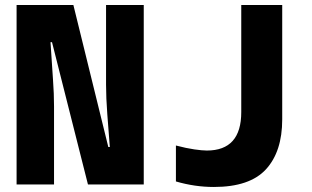

<svg xmlns="http://www.w3.org/2000/svg" viewBox="-20 -734 1240 764"><path d="M195 0V-311Q195 -361 191 -415Q187 -469 181 -566H187L330 0H552V-714H402V-397Q402 -345 407 -279Q412 -213 417 -149H411L272 -714H46V0ZM1103 -259V-714H940V-288Q940 -135 803 -135Q785 -135 753.5 -139.5Q722 -144 680 -155V-12Q755 10 831 10Q974 10 1038.5 -60.5Q1103 -131 1103 -259Z"/></svg>

Font: Noto Sans Mono UI ExtraBold
Style: Regular
Weight: 800
Designer: Monotype Design team
Foundry: Monotype Imaging Inc.
Version: 1.000